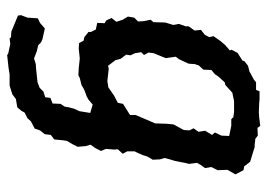

<svg xmlns="http://www.w3.org/2000/svg" viewBox="-128 -424 765 550"><g transform="rotate(90 255.0 -148.5)"><path d="M137 214 133 211 105 205 90 207 86 203 70 202 24 183 23 174 30 156 32 126 45 120 61 106 92 113 101 117 109 125 126 129 147 137 163 132 178 131 206 128 215 127 231 121 242 110 258 105 260 90 276 84 277 61 285 49 287 37 291 22 298 7 303 -24 279 -31 265 -19 256 -14 237 -7 223 1 203 6 195 10 176 9 147 6 118 9 103 8 96 -5 86 -7 71 -19V-26L64 -40L45 -44L46 -65L38 -70L31 -85L42 -99L36 -117L27 -132L30 -150L41 -161L40 -178L36 -197L43 -205L44 -239L51 -262L48 -278L55 -298V-306L67 -323L65 -341L79 -352L86 -365L83 -377L97 -397L108 -410L124 -424L122 -429L131 -446L153 -460L155 -466L168 -476L184 -480L208 -493L215 -499H237L241 -509H264L274 -508L301 -507L316 -508L340 -511L346 -503L368 -504L377 -497L394 -495H401L420 -489L443 -482L456 -465L467 -463L479 -440L466 -417L467 -389L458 -371L461 -353L453 -342L446 -330L449 -307L446 -295L444 -284L440 -265L436 -252L432 -237L436 -224L437 -203L428 -188L424 -175L417 -159L413 -151V-130L420 -117L407 -103L408 -93L406 -69L412 -55L404 -39L394 -25L398 -11L400 12L393 26L383 43L381 57L379 79L366 89L364 106L353 120L348 135L327 146L318 156L302 164L297 173L287 185L263 189L250 199L225 207H192L174 210ZM212 -73 230 -76 253 -92 274 -103 277 -118 309 -138V-154L323 -187L333 -210L334 -243L336 -263L341 -272L352 -292L353 -308L347 -320L357 -334L354 -353L366 -373L359 -381L368 -400L369 -422L340 -428H321L315 -434L300 -436H269L245 -431L223 -411L215 -409L198 -390L192 -381L180 -371L179 -348L167 -335L163 -323L162 -306L149 -278L142 -269L146 -240L132 -206L130 -191L137 -178L129 -170L132 -152L138 -139L136 -127L148 -111L152 -96L168 -75L176 -77Z"/></g></svg>

Font: Winky Rough
Style: Italic
Weight: 400
Italic angle: -8.97852°
Designer: Simon Atzbach
Foundry: typofactur
Version: Version 1.206